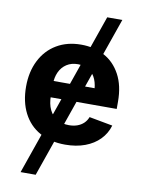

<svg xmlns="http://www.w3.org/2000/svg" viewBox="-100 -796 795 1068"><g transform="rotate(10 298.0 -262.0)"><path d="M417.4 -727.5H502.7L177.6 204.1H92.3ZM39.7 -270.1Q39.7 -353.7 72.1 -417.8Q104.4 -482 163.8 -517.4Q223.1 -552.7 301.9 -552.7Q375 -552.7 432.8 -521.7Q490.6 -490.7 524.2 -428.4Q557.9 -366 557.9 -275.8V-234.7H99.8V-326.9H486.6L418.1 -302.2Q418.1 -345.3 405 -376.6Q391.8 -408 366.2 -425.2Q340.5 -442.4 303 -442.4Q265.9 -442.4 239.2 -425.1Q212.5 -407.7 198.5 -377.5Q184.5 -347.3 184.5 -308.7V-243.8Q184.5 -197.4 200.1 -165Q215.7 -132.5 244.4 -116.1Q273.2 -99.6 311.6 -99.6Q337.2 -99.6 358.2 -107Q379.2 -114.5 394.3 -128.8Q409.3 -143.1 417.2 -163.8L549.6 -139.3Q536.2 -93.6 503.4 -59.9Q470.6 -26.1 421.2 -7.7Q371.8 10.7 309.3 10.7Q226.1 10.7 165.4 -23.5Q104.6 -57.6 72.2 -120.9Q39.7 -184.3 39.7 -270.1Z"/></g></svg>

Font: Raveo Variable
Style: Regular
Weight: 400
Designer: Jakub Foglar, Rasmus Andersson (Inter)
Foundry: Jakubfoglar.com
Version: Version 1.000;Glyphs 3.2.3 (3260)